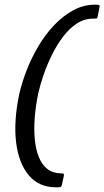

<svg xmlns="http://www.w3.org/2000/svg" viewBox="-20 -721 447 823"><path d="M245 73Q243 79 240 80.5Q237 82 221 82Q147 82 103.5 30.5Q60 -21 49 -111.5Q38 -202 63 -320Q74 -368 94.5 -420.5Q115 -473 144.5 -523Q174 -573 212 -613Q250 -653 294 -677Q338 -701 388 -701Q403 -701 405.5 -699Q408 -697 407 -692L398 -647Q396 -642 392.5 -641.5Q389 -641 378 -641Q341 -641 309 -620Q277 -599 250.5 -564Q224 -529 203 -486.5Q182 -444 167 -400.5Q152 -357 144 -321Q133 -268 129 -218Q125 -168 129 -125Q133 -82 146 -49Q159 -16 182 2.5Q205 21 239 22Q251 22 252.5 24Q254 26 254 31Z"/></svg>

Font: Glory Thin Medium
Style: Italic
Weight: 500
Italic angle: -12°
Version: Version 1.011